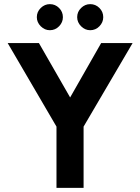

<svg xmlns="http://www.w3.org/2000/svg" viewBox="-20 -908 677 928"><path d="M253 0V-296L17 -700H168L319 -437L469 -700H621L384 -296V0ZM221 -762Q196 -762 177 -781Q158 -800 158 -825Q158 -851 177 -869.5Q196 -888 221 -888Q247 -888 265.5 -869.5Q284 -851 284 -825Q284 -800 265.5 -781Q247 -762 221 -762ZM416 -762Q391 -762 372 -781Q353 -800 353 -825Q353 -851 372 -869.5Q391 -888 416 -888Q442 -888 460.5 -869.5Q479 -851 479 -825Q479 -800 460.5 -781Q442 -762 416 -762Z"/></svg>

Font: Zen Kaku Gothic Antique Black
Style: Regular
Weight: 900
Designer: Yoshimichi Ohira
Foundry: Positype
Version: Version 1.001